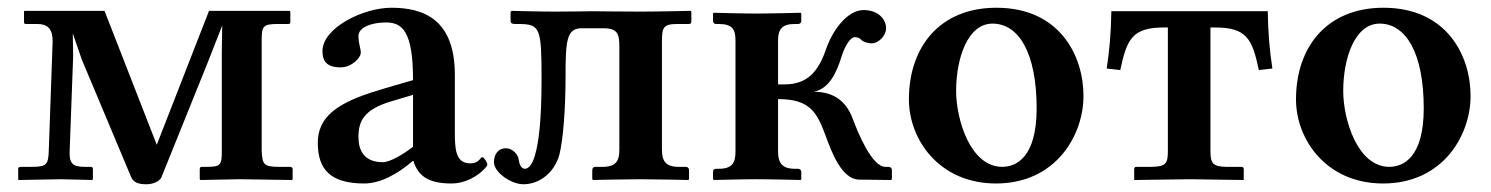

<svg xmlns="http://www.w3.org/2000/svg" viewBox="-20 -464 3853 496"><path d="M43 -436 42 -434V-407C42 -404 43 -402 47 -402H76C101 -402 116 -392 116 -357L106 -75C105 -39 100 -33 63 -33H33C29 -33 27 -31 27 -28V-1L28 1L139 -1L218 1L220 -1V-27C220 -31 218 -33 215 -33H198C168 -33 158 -42 160 -75L169 -319L168 -378L191 -311L319 -6C325 7 337 12 358 12C375 12 392 5 397 -6L518 -306L554 -398L553 -330V-74C553 -38 550 -33 515 -33H501C498 -33 496 -31 496 -27V-1L498 1L600 -1L734 1L736 -1V-27C736 -30 734 -33 729 -33H699C660 -33 658 -41 656 -74V-359C656 -396 659 -402 697 -402H725C729 -402 730 -404 730 -407V-434L728 -436H520L385 -90L250 -436Z M1046 -48H1048C1060 -10 1086 10 1146 10C1201 10 1239 -33 1239 -38C1239 -45 1230 -58 1226 -58C1220 -58 1219 -42 1195 -42C1156 -42 1155 -80 1155 -126V-271C1155 -415 1073 -444 991 -444C918 -444 813 -392 813 -332C813 -306 824 -290 860 -290C888 -290 912 -314 912 -328C912 -340 906 -351 906 -371C906 -393 939 -406 977 -406C1019 -406 1047 -384 1047 -257L975 -236C872 -206 801 -174 801 -95C801 -26 834 10 921 10C963 10 1008 -15 1046 -48ZM1047 -85C1022 -65 987 -45 969 -45C921 -45 906 -75 906 -110C906 -151 920 -181 990 -202L1047 -219Z M1336 -28C1327 -28 1322 -38 1320 -51C1319 -65 1304 -81 1287 -81C1266 -81 1256 -64 1256 -45C1256 -19 1300 12 1332 12C1374 12 1412 -18 1425 -64C1435 -104 1441 -184 1441 -266C1441 -360 1444 -391 1483 -391H1539C1576 -391 1580 -376 1580 -342V-77C1580 -48 1571 -33 1537 -33H1518C1513 -33 1510 -30 1510 -24V-1L1512 1C1512 1 1597 -1 1633 -1C1672 -1 1758 1 1758 1L1760 -1V-24C1760 -30 1756 -33 1752 -33H1733C1700 -33 1690 -48 1690 -77V-355C1690 -393 1693 -402 1730 -402H1759C1764 -402 1766 -404 1766 -409V-434L1764 -436C1764 -436 1679 -434 1635 -434C1593 -434 1509 -435 1509 -435C1509 -435 1447 -434 1414 -434C1373 -434 1302 -436 1302 -436L1299 -434V-411C1299 -402 1303 -402 1320 -402C1376 -402 1379 -391 1379 -259C1379 -154 1372 -97 1362 -63C1355 -38 1345 -28 1336 -28Z M1880 -72C1880 -43 1871 -28 1837 -28H1830C1825 -28 1822 -25 1822 -20V-1L1824 1C1824 1 1898 -1 1934 -1C1973 -1 2048 1 2048 1L2050 -1V-20C2050 -25 2046 -28 2042 -28H2033C2001 -28 1990 -43 1990 -72V-208C2074 -208 2091 -172 2113 -113C2128 -72 2154 -1 2199 0L2282 1L2284 -1V-24C2284 -32 2278 -33 2274 -33H2267C2233 -33 2197 -119 2183 -157C2165 -206 2130 -227 2082 -227C2121 -234 2141 -275 2154 -318C2164 -349 2178 -368 2188 -368C2195 -368 2201 -366 2205 -361C2211 -355 2223 -352 2232 -352C2249 -352 2269 -371 2269 -391C2269 -415 2248 -438 2211 -438C2168 -438 2130 -384 2114 -337C2095 -282 2068 -246 2007 -246H1990V-360C1990 -389 2001 -402 2033 -402H2042C2046 -402 2050 -405 2050 -410V-429L2048 -431C2048 -431 1973 -429 1934 -429C1898 -429 1824 -431 1824 -431L1822 -429V-410C1822 -405 1825 -402 1830 -402H1837C1871 -402 1880 -389 1880 -360Z M2328 -207C2328 -104 2406 10 2553 10C2708 10 2779 -115 2779 -216C2779 -321 2717 -444 2554 -444C2409 -444 2328 -344 2328 -207ZM2544 -403C2612 -403 2658 -327 2658 -184C2658 -57 2605 -33 2569 -33C2487 -33 2450 -155 2450 -229C2450 -314 2480 -403 2544 -403Z M3119 -393C3200 -393 3215 -364 3232 -283L3267 -287C3260 -333 3256 -377 3255 -435H2851C2850 -377 2846 -333 2839 -287L2874 -283C2891 -364 2906 -393 2987 -393H2997V-74C2997 -42 2992 -34 2957 -33H2916C2912 -33 2910 -31 2910 -27V1L3053 -1L3193 1V-27C3193 -30 3191 -33 3188 -33H3147C3113 -34 3107 -42 3107 -74V-393Z M3328 -207C3328 -104 3406 10 3553 10C3708 10 3779 -115 3779 -216C3779 -321 3717 -444 3554 -444C3409 -444 3328 -344 3328 -207ZM3544 -403C3612 -403 3658 -327 3658 -184C3658 -57 3605 -33 3569 -33C3487 -33 3450 -155 3450 -229C3450 -314 3480 -403 3544 -403Z"/></svg>

Font: Libertinus Serif Semibold
Style: Regular
Weight: 600
Designer: Philipp H. Poll, Khaled Hosny
Foundry: Caleb Maclennan
Version: Version 7.050;RELEASE